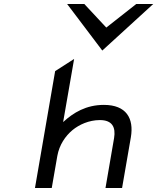

<svg xmlns="http://www.w3.org/2000/svg" viewBox="-20 -941 787 961"><path d="M492 -688 747 -921H662L512 -803L402 -921H316ZM635 -254C651 -349 612 -416 500 -416C411 -416 347 -377 296 -330L351 -646L256 -585L155 0H239L267 -161C277 -216 307 -260 343 -290C376 -317 425 -340 480 -340C542 -340 560 -304 551 -250L508 0H591Z"/></svg>

Font: Charger Monospace
Style: Regular
Weight: 400
Designer: Jasper
Foundry: Cannot Into Space Fonts
Version: Version 0.980